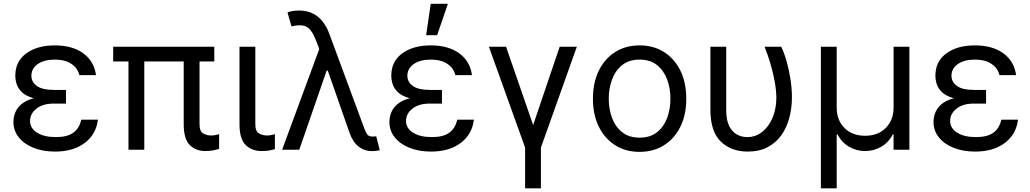

<svg xmlns="http://www.w3.org/2000/svg" viewBox="-20 -793 5458 1017"><path d="M329.5 -284.1V-244.3H264.2Q206.7 -244.3 172.9 -217.5Q139.2 -190.7 139.2 -152Q139.2 -113.6 176.5 -90.2Q213.8 -66.8 275.6 -66.8Q335.2 -66.8 367.5 -89.5Q399.9 -112.2 410.5 -159.1H498.6Q489.7 -82 429 -36Q368.3 9.9 271.3 9.9Q208.1 9.9 158.2 -9.8Q108.3 -29.5 79.7 -65Q51.1 -100.5 51.1 -147.7Q51.1 -170.1 59.8 -194.4Q68.5 -218.8 91.8 -239.7Q115.1 -260.7 158.4 -272.7Q117.9 -284.1 96.9 -303.8Q76 -323.5 68.5 -346.8Q61.1 -370 61.1 -392Q61.1 -467.7 119 -510.1Q176.8 -552.6 269.9 -552.6Q363.3 -552.6 420.8 -510.8Q478.3 -469.1 488.6 -394.9H400.6Q391.7 -431.8 358.3 -454.5Q324.9 -477.3 269.9 -477.3Q213.8 -477.3 180 -453.7Q146.3 -430 146.3 -392Q146.3 -358 175.6 -337.4Q204.9 -316.8 264.2 -316.8H329.5Z M1115.1 -545.5V-467.3H1036.9V-134.9Q1036.9 -96.6 1056.8 -85.9Q1076.7 -75.3 1098 -75.3Q1109.7 -75.3 1122 -77.8Q1134.2 -80.3 1140.6 -82.4V-4.3Q1130 -1.1 1111.9 3Q1093.8 7.1 1068.2 7.1Q1018.1 7.1 985.6 -24.5Q953.1 -56.1 953.1 -134.9V-467.3H744.3V0H660.5V-467.3H579.5V-545.5Z M1248.6 -545.5H1332.4V-134.9Q1332.4 -96.6 1352.5 -85.9Q1372.5 -75.3 1394.9 -75.3Q1405.5 -75.3 1418.1 -77.8Q1430.8 -80.3 1436.1 -82.4V-2.8Q1425.4 0.4 1408 3.7Q1390.6 7.1 1365.1 7.1Q1315 7.1 1281.8 -24.5Q1248.6 -56.1 1248.6 -134.9Z M1951.7 7.5Q1910.5 7.5 1879.4 -16.7Q1848.4 -40.8 1831 -90.9L1716.3 -419H1710.2L1565.3 0H1474.4L1671.2 -533.7L1653.4 -579.5Q1631.7 -636 1604 -650.9Q1576.3 -665.8 1524.1 -653.4L1502.8 -727.3Q1509.2 -730.1 1525.9 -733.7Q1542.6 -737.2 1563.9 -737.2Q1678.6 -737.2 1724.4 -613.6L1910.5 -110.8Q1915.5 -96.9 1923.7 -83.3Q1931.8 -69.6 1953.1 -69.6Q1957.4 -69.6 1963.6 -70.3Q1969.8 -71 1973 -71L1991.5 2.8Q1969.5 7.8 1951.7 7.5Z M2321 -284.1V-244.3H2255.7Q2198.2 -244.3 2164.4 -217.5Q2130.7 -190.7 2130.7 -152Q2130.7 -113.6 2168 -90.2Q2205.3 -66.8 2267 -66.8Q2326.7 -66.8 2359 -89.5Q2391.3 -112.2 2402 -159.1H2490.1Q2481.2 -82 2420.5 -36Q2359.7 9.9 2262.8 9.9Q2199.6 9.9 2149.7 -9.8Q2099.8 -29.5 2071.2 -65Q2042.6 -100.5 2042.6 -147.7Q2042.6 -170.1 2051.3 -194.4Q2060 -218.8 2083.3 -239.7Q2106.5 -260.7 2149.9 -272.7Q2109.4 -284.1 2088.4 -303.8Q2067.5 -323.5 2060 -346.8Q2052.6 -370 2052.6 -392Q2052.6 -467.7 2110.4 -510.1Q2168.3 -552.6 2261.4 -552.6Q2354.8 -552.6 2412.3 -510.8Q2469.8 -469.1 2480.1 -394.9H2392Q2383.2 -431.8 2349.8 -454.5Q2316.4 -477.3 2261.4 -477.3Q2205.3 -477.3 2171.5 -453.7Q2137.8 -430 2137.8 -392Q2137.8 -358 2167.1 -337.4Q2196.4 -316.8 2255.7 -316.8H2321ZM2237.2 -606.5 2261.4 -772.7H2352.3L2295.5 -606.5Z M2569.6 -545.5H2660.5L2804 -130.7L2944.6 -545.5H3035.5L2845.2 -11.4V204.5H2761.4V-11.4Z M3367.9 11.4Q3294 11.4 3238.5 -23.8Q3182.9 -58.9 3151.8 -122.2Q3120.7 -185.4 3120.7 -269.9Q3120.7 -355.1 3151.8 -418.7Q3182.9 -482.2 3238.5 -517.4Q3294 -552.6 3367.9 -552.6Q3441.8 -552.6 3497.3 -517.4Q3552.9 -482.2 3584 -418.7Q3615.1 -355.1 3615.1 -269.9Q3615.1 -185.4 3584 -122.2Q3552.9 -58.9 3497.3 -23.8Q3441.8 11.4 3367.9 11.4ZM3367.9 -63.9Q3424 -63.9 3460.2 -92.7Q3496.4 -121.4 3513.8 -168.3Q3531.2 -215.2 3531.2 -269.9Q3531.2 -324.6 3513.8 -371.8Q3496.4 -419 3460.2 -448.2Q3424 -477.3 3367.9 -477.3Q3311.8 -477.3 3275.6 -448.2Q3239.3 -419 3221.9 -371.8Q3204.5 -324.6 3204.5 -269.9Q3204.5 -215.2 3221.9 -168.3Q3239.3 -121.4 3275.6 -92.7Q3311.8 -63.9 3367.9 -63.9Z M3742.9 -545.5H3826.7V-210.2Q3826.7 -157 3842.5 -125.5Q3858.3 -94.1 3883.7 -80.4Q3909.1 -66.8 3937.5 -66.8Q3983 -66.8 4017.9 -94.8Q4052.9 -122.9 4072.6 -170.5Q4092.3 -218 4092.3 -277Q4091.6 -317.5 4082.9 -364.3Q4074.2 -411.2 4060.2 -458.1Q4046.2 -505 4029.8 -545.5H4117.9Q4132.8 -515.6 4145.8 -470.9Q4158.7 -426.1 4166.7 -375.4Q4174.7 -324.6 4174.7 -277Q4174.7 -221.2 4161.2 -169.6Q4147.7 -117.9 4119.3 -77.6Q4090.9 -37.3 4046.5 -13.7Q4002.1 9.9 3940.3 9.9Q3853 9.9 3797.9 -43.3Q3742.9 -96.6 3742.9 -211.6Z M4328.1 204.5V-545.5H4411.9V-223Q4411.9 -156.6 4453.1 -115.2Q4494.3 -73.9 4562.5 -73.9Q4630.7 -73.9 4671.9 -115.4Q4713.1 -157 4713.1 -223V-545.5H4796.9V0H4713.1V-81H4708.8Q4686.8 -38 4647.4 -15.4Q4608 7.1 4562.5 7.1Q4517 7.1 4477.8 -15.4Q4438.6 -38 4416.2 -81H4411.9V204.5Z M5203.1 -284.1V-244.3H5137.8Q5080.3 -244.3 5046.5 -217.5Q5012.8 -190.7 5012.8 -152Q5012.8 -113.6 5050.1 -90.2Q5087.4 -66.8 5149.1 -66.8Q5208.8 -66.8 5241.1 -89.5Q5273.4 -112.2 5284.1 -159.1H5372.2Q5363.3 -82 5302.6 -36Q5241.8 9.9 5144.9 9.9Q5081.7 9.9 5031.8 -9.8Q4981.9 -29.5 4953.3 -65Q4924.7 -100.5 4924.7 -147.7Q4924.7 -170.1 4933.4 -194.4Q4942.1 -218.8 4965.4 -239.7Q4988.6 -260.7 5032 -272.7Q4991.5 -284.1 4970.5 -303.8Q4949.6 -323.5 4942.1 -346.8Q4934.7 -370 4934.7 -392Q4934.7 -467.7 4992.5 -510.1Q5050.4 -552.6 5143.5 -552.6Q5236.9 -552.6 5294.4 -510.8Q5351.9 -469.1 5362.2 -394.9H5274.1Q5265.3 -431.8 5231.9 -454.5Q5198.5 -477.3 5143.5 -477.3Q5087.4 -477.3 5053.6 -453.7Q5019.9 -430 5019.9 -392Q5019.9 -358 5049.2 -337.4Q5078.5 -316.8 5137.8 -316.8H5203.1Z"/></svg>

Font: Inter Zeller
Style: Regular
Weight: 400
Designer: Rasmus Andersson; Joe Bland
Foundry: zeller
Version: Version 3.015;git-dec3a8cb1